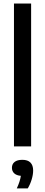

<svg xmlns="http://www.w3.org/2000/svg" viewBox="-20 -828 255 1086"><path d="M59 0V-808H156V0ZM167.5 136.5Q167.5 159.5 159.2 187Q151 214.5 137 237.5H75Q93.5 198 98 166.5Q73.5 164.5 60.5 152.5Q47.5 140.5 47.5 121Q47.5 100 62.5 88Q77.5 76 106.5 76Q137 76 152.2 91.5Q167.5 107 167.5 136.5Z"/></svg>

Font: Encode Sans Condensed Medium
Style: Regular
Weight: 500
Width: 3
Designer: Multiple Designers
Foundry: Impallari Type
Version: Version 2.000